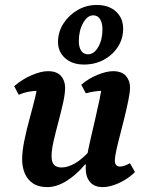

<svg xmlns="http://www.w3.org/2000/svg" viewBox="-20 -753 605 785"><path d="M172.9 12Q137.3 12 114.7 -3.4Q92.1 -18.7 81.3 -44.4Q70.5 -70.1 70.5 -101.2Q70.5 -135.1 79.8 -179.8Q89.1 -224.6 101.7 -270.4Q114.3 -316.2 123.6 -354.5Q132.9 -392.8 132.9 -414.1L177 -374Q169.8 -377.9 159.5 -379.8Q149.3 -381.8 135.6 -381.8Q117.4 -381.8 97.4 -378.1Q77.3 -374.4 56.4 -365.5L38 -400.8Q71.7 -429.5 109.7 -445.7Q147.6 -462 175.9 -462Q212.3 -462 229.2 -442.7Q246.2 -423.4 246.2 -394.9Q246.2 -369.1 237.8 -331.7Q229.4 -294.3 218.5 -253.7Q207.6 -213.1 199.2 -176.4Q190.8 -139.8 190.8 -114.9Q190.8 -89.6 201.2 -78.9Q211.5 -68.3 231.1 -68.3Q256.6 -68.3 285.1 -84.3Q313.7 -100.3 343.9 -133.5L357.5 -80.7H327.9Q290.9 -36.9 250.9 -12.5Q210.9 12 172.9 12ZM400.2 12Q366.2 12 348.3 -8.6Q330.3 -29.2 330.3 -66.6Q330.3 -84.6 335.9 -115.4Q341.5 -146.2 350.4 -184.7Q359.2 -223.2 368.8 -264.2Q378.3 -305.2 386.5 -344.1Q394.7 -382.9 398.4 -414.1L443 -374Q435.8 -377.9 425.5 -379.8Q415.3 -381.8 401 -381.8Q385.7 -381.8 367.6 -379.2Q349.6 -376.7 331 -371.5L312.2 -406.7Q343 -432.6 379.4 -447.3Q415.9 -462 441.9 -462Q477.8 -462 494.7 -442.7Q511.6 -423.4 511.6 -394.9Q511.6 -376.8 505.3 -345.5Q499.1 -314.3 490.1 -277.2Q481.1 -240.2 471.6 -204Q462.1 -167.8 455.8 -139.4Q449.5 -110.9 449.5 -97.4Q449.5 -72 470.6 -72Q479.3 -72 489.9 -75.8Q500.5 -79.6 511.2 -85.8L531.9 -49.8Q514.4 -31.9 491.1 -17.8Q467.9 -3.7 444 4.1Q420.2 12 400.2 12ZM323.5 -489.1Q275.6 -489.1 246.4 -515Q217.2 -540.9 217.2 -581.5Q217.2 -622.2 239.1 -656.4Q261 -690.7 297 -711.7Q333.1 -732.7 375 -732.7Q425 -732.7 454.2 -705.8Q483.5 -679 483.5 -635.7Q483.5 -594.7 462 -561.4Q440.4 -528.1 404.4 -508.6Q368.3 -489.1 323.5 -489.1ZM339.6 -531Q364.5 -531 381.7 -560.9Q398.9 -590.8 398.9 -633.2Q398.9 -659.2 389.2 -674.7Q379.5 -690.3 361.1 -690.3Q337.4 -690.3 319.9 -659.2Q302.3 -628.1 302.3 -584.7Q302.3 -559.7 312.1 -545.3Q321.9 -531 339.6 -531Z"/></svg>

Font: Petrona
Style: Italic
Weight: 400
Italic angle: -9°
Designer: Ringo R. Seeber
Foundry: Ringo R. Seeber
Version: Version 2.001; ttfautohint (v1.8.3)